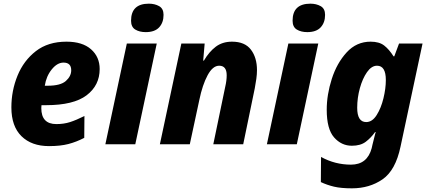

<svg xmlns="http://www.w3.org/2000/svg" viewBox="-20 -786 2329 1046"><path d="M247 10Q309 10 353 -1.5Q397 -13 439 -35L440 -154Q396 -132 362 -121Q328 -110 287 -110Q205 -110 205 -197Q205 -207 206 -213H231Q381 -213 452 -267Q523 -321 523 -410Q523 -476 476 -517.5Q429 -559 342 -559Q242 -559 175.5 -507.5Q109 -456 75.5 -374Q42 -292 42 -201Q42 -98 97 -44Q152 10 247 10ZM224 -319Q232 -371 262 -408Q292 -445 326 -445Q368 -445 368 -403Q368 -371 339 -345Q310 -319 240 -319Z M774 -611Q823 -611 847 -637Q871 -663 871 -705Q871 -739 847 -752.5Q823 -766 791 -766Q694 -766 694 -673Q694 -639 717 -625Q740 -611 774 -611ZM554 0H717L834 -549H671Z M851 0H1014L1066 -242Q1083 -324 1111 -376Q1139 -428 1174 -428Q1215 -428 1215 -376Q1215 -347 1207 -313L1142 0H1305L1368 -305Q1373 -331 1376.5 -356.5Q1380 -382 1380 -404Q1380 -472 1347 -515.5Q1314 -559 1244 -559Q1192 -559 1155.5 -531.5Q1119 -504 1091 -456H1087L1095 -549H968Z M1654 -611Q1703 -611 1727 -637Q1751 -663 1751 -705Q1751 -739 1727 -752.5Q1703 -766 1671 -766Q1574 -766 1574 -673Q1574 -639 1597 -625Q1620 -611 1654 -611ZM1434 0H1597L1714 -549H1551Z M1975 -121Q1926 -121 1926 -199Q1926 -253 1940.5 -305.5Q1955 -358 1979.5 -393Q2004 -428 2034 -428Q2082 -428 2082 -350Q2082 -304 2069 -250.5Q2056 -197 2032 -159Q2008 -121 1975 -121ZM1897 240Q1993 240 2064 191Q2135 142 2162 13L2282 -549H2154L2128 -479H2124Q2100 -517 2073 -538Q2046 -559 1999 -559Q1922 -559 1868.5 -500.5Q1815 -442 1787.5 -356Q1760 -270 1760 -188Q1760 -83 1800 -37.5Q1840 8 1897 8Q1944 8 1972.5 -13.5Q2001 -35 2023 -66H2027Q2025 -62 2019.5 -39Q2014 -16 2009 3L2005 21Q1981 111 1892 111Q1805 111 1729 69L1728 206Q1762 222 1800 231Q1838 240 1897 240Z"/></svg>

Font: Noto Sans Display Extra
Style: Italic
Weight: 800
Italic angle: -12°
Designer: Monotype Design Team
Foundry: Monotype Imaging Inc.
Version: Version 1.900